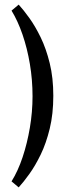

<svg xmlns="http://www.w3.org/2000/svg" viewBox="-20 -700 287 832"><path d="M61 112 30 86Q58 41 78 -19Q98 -79 109.5 -147Q121 -215 121 -283Q121 -354 109.5 -422.5Q98 -491 77.5 -550.5Q57 -610 30 -654L61 -680Q82 -657 107.5 -621.5Q133 -586 156.5 -537.5Q180 -489 195.5 -426Q211 -363 211 -285Q211 -206 195.5 -142.5Q180 -79 156.5 -30.5Q133 18 107.5 53.5Q82 89 61 112Z"/></svg>

Font: Grenze Gotisch
Style: Regular
Weight: 400
Designer: Renata Polastri
Foundry: Omnibus-Type
Version: Version 1.001